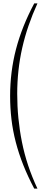

<svg xmlns="http://www.w3.org/2000/svg" viewBox="-20 -927 252 1138"><path d="M202 -907Q141 -773 111.5 -642Q82 -511 82 -371Q82 -226 110 -85.5Q138 55 202 191H183Q145 119 118 51Q91 -17 73.5 -84.5Q56 -152 48 -219.5Q40 -287 40 -358Q40 -502 75 -636Q110 -770 183 -907Z"/></svg>

Font: TypoPRO Sinkin Sans
Style: 100 Thin
Weight: 100
Designer: Keith Bates
Foundry: K-Type
Version: Sinkin Sans (version 1.0)  by Keith Bates   •   © 2014   www